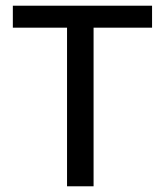

<svg xmlns="http://www.w3.org/2000/svg" viewBox="-20 -653 578 673"><path d="M215 -556V0H308V-556H513V-633H25V-556H215Z"/></svg>

Font: Tajawal Medium
Style: Regular
Weight: 500
Designer: Boutros Fonts
Foundry: Created by Boutros International 2017
Version: Version 1.700